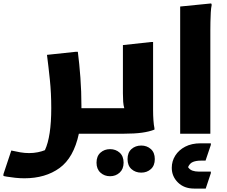

<svg xmlns="http://www.w3.org/2000/svg" viewBox="-64 -780 1326 1120"><path d="M2 98Q28 104 54 108.5Q80 113 106 113Q133 113 157 108Q181 103 198 96Q235 17 235 -150Q235 -236 227 -313.5Q219 -391 210 -460L379 -478H390Q399 -409 405 -327.5Q411 -246 411 -162Q411 -155 411 -149H547V-20L527 0H396Q366 140 283.5 200Q201 260 78 260Q52 260 24 257Q-4 254 -24 250.5Q-44 247 -44 246V236Z M527 0V-129L547 -149H661Q656 -165 654.5 -187Q653 -209 653 -236V-517L818 -535H829V-186Q829 -166 829 -136.5Q829 -107 831 -78.5Q833 -50 837 -32V-24Q807 -12 764 -6Q721 0 658 0ZM680 148Q680 110 703 89.5Q726 69 760 69Q793 69 816 89.5Q839 110 839 148Q839 186 816 206.5Q793 227 760 227Q726 227 703 206.5Q680 186 680 148ZM499 169Q499 131 522 110.5Q545 90 578 90Q611 90 634 110.5Q657 131 657 169Q657 206 634 227Q611 248 578 248Q545 248 522 227Q499 206 499 169Z M987 -742 1168 -760 1171 -752Q1167 -734 1165.5 -707Q1164 -680 1163.5 -652Q1163 -624 1163 -604V0H987ZM938 199Q938 160 958.5 127.5Q979 95 1016.5 75.5Q1054 56 1106 56H1166V65L1135 157H1107Q1081 157 1062 164.5Q1043 172 1033 195Q1043 210 1059 215.5Q1075 221 1095 221H1166V230L1136 320H1068Q1010 320 974 284.5Q938 249 938 199Z"/></svg>

Font: Kufam
Style: Bold
Weight: 700
Designer: Wael Morcos, Artur Schmal
Foundry: Original Type
Version: Version 1.300; ttfautohint (v1.8.3)